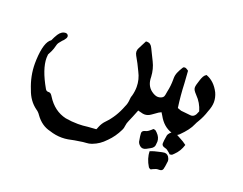

<svg xmlns="http://www.w3.org/2000/svg" viewBox="-102 -588 1306 1031"><g transform="rotate(20 551.0 -72.5)"><path d="M869.6 20.5Q821.3 4.9 792.5 -47.4L782.2 -64Q776.9 -62 768.1 -56.6L736.3 -34.2Q718.8 -21.5 700.2 -21.5Q690.4 -21.5 680.2 -24.9Q674.8 -26.9 668.5 -27.8L661.6 -29.8L645.5 10.3Q639.6 25.9 632.6 40.5Q625.5 55.2 623.5 72.3Q622.6 85.4 616.7 96.7Q595.2 141.1 563 172.9Q562 174.3 560.5 175.3Q530.8 207.5 491.7 222.2L486.3 224.1Q473.6 228.5 460 229Q439.9 230 419.4 233.9Q398.9 236.3 360.4 244.6Q342.8 247.6 325.2 247.6Q289.6 247.6 254.4 235.8Q203.6 224.1 168.9 175.3Q159.2 160.6 145.5 151.9Q101.6 120.1 82 63Q53.7 -5.9 53.7 -77.6L54.2 -100.1Q59.1 -202.6 93.8 -224.6Q102.5 -244.6 113.8 -262.7Q130.4 -288.1 154.3 -288.1Q157.2 -288.1 160.4 -286.6Q163.6 -285.2 166.5 -281.5Q169.4 -277.8 169.4 -272.9Q169.4 -267.1 166 -261.7Q154.8 -245.1 150.9 -243.2L147.9 -239.7Q131.8 -222.2 129.2 -211.7Q126.5 -201.2 122.3 -187.5Q118.2 -173.8 103.5 -147Q102.1 -137.2 102.1 -127Q102.1 -63.5 156.2 30.8Q162.1 41.5 172.4 41.5H177.2Q183.6 41.5 188.7 46.1Q193.8 50.8 198.7 59.1Q241.2 127 310.1 142.6Q345.7 148.9 381.8 148.9Q409.7 148.9 437.5 145L484.4 141.6Q485.4 139.2 486.8 137.2Q489.3 131.8 491.2 126Q500.5 102.5 517.6 85.4Q562.5 39.1 587.4 -26.9Q597.2 -45.9 598.6 -73.2Q599.1 -84.5 603.5 -94.7Q610.4 -120.6 610.4 -145.5Q610.4 -188.5 589.8 -227.5Q571.8 -266.6 550.3 -303.2Q543.9 -314.5 543.9 -325.2Q543.9 -335.4 549.3 -345.2L573.7 -392.6L580.6 -393.1Q601.6 -393.1 612.3 -369.1L644 -304.7Q662.6 -267.6 665 -223.6Q665 -173.8 698.2 -149.4Q718.8 -134.3 735.4 -134.3Q743.2 -134.3 750.7 -137Q758.3 -139.6 763.2 -144.3Q768.1 -148.9 769.8 -158.7Q771.5 -168.5 773.4 -179.2Q781.2 -213.9 781.2 -250V-256.8Q781.2 -275.4 788.3 -291.7Q795.4 -308.1 805.2 -323.7Q806.6 -325.7 808.3 -328.4Q810.1 -331.1 813.5 -331.8Q816.9 -332.5 819.3 -332.5Q824.2 -332.5 833.5 -326.2Q836.4 -323.7 839.8 -321.8Q842.8 -286.1 844.7 -251.5Q847.2 -183.6 856.9 -115.2L863.3 -112.8Q870.6 -109.4 878.4 -107.4Q890.1 -106 902.3 -105Q916.5 -104 930.2 -102.1L936.5 -101.6Q958.5 -101.6 968.8 -132.8L970.7 -137.7Q957.5 -182.6 926.3 -213.9Q913.6 -227.5 909.2 -235.1Q904.8 -242.7 904.8 -251Q904.8 -262.7 915.5 -293.9L917 -298.3Q920.4 -308.6 925.3 -318.1Q930.2 -327.6 940.9 -334.5Q988.8 -317.4 1016.6 -262.7Q1028.3 -236.8 1028.3 -210.9Q1028.3 -185.5 1015.1 -153.8Q1003.9 -118.2 984.9 -86.9Q978 -76.2 972.7 -64Q958.5 -29.3 914.1 14.2Q908.7 19 902.8 22Q912.1 27.3 922.4 32.7Q943.4 43 962.4 57.6Q950.7 96.2 923.3 122.1L914.6 130.4Q909.7 133.8 900.4 133.8Q895.5 127.9 879.9 116.2Q873.5 111.3 865.7 109.9Q845.7 105.5 845.7 90.8Q845.7 77.6 851.6 43.5Q853.5 36.6 858.9 30.3Q863.8 23.9 869.6 20.5ZM872.1 134.8Q892.1 134.8 900.9 156.2Q904.3 164.1 904.3 171.4Q900.4 205.6 896.7 218.3Q893.1 231 875 231H870.1Q862.8 231 856.9 233.4Q838.9 240.2 832.5 244.6Q823.2 242.2 819.8 237.3Q793.9 195.3 793.9 154.3Q816.4 145.5 839.4 141.1Q850.6 138.7 858.9 136.7Q867.2 134.8 872.1 134.8ZM772 35.6Q780.8 35.6 786.1 39.1L794.9 47.4Q815.4 67.9 815.4 92.3Q815.4 99.1 814 106.9V107.9Q814 126.5 793.5 137.2Q783.7 142.6 773.9 147.9Q764.2 153.3 755.4 153.3Q741.7 153.3 730.5 139.6Q725.1 133.3 723.1 126Q716.8 91.8 716.8 78.6Q716.8 64.5 736.8 60.1Q744.6 58.1 751.5 53.2Q766.6 42 772 35.6Z"/></g></svg>

Font: Kurland
Style: Regular
Weight: 400
Designer: GGBot
Version: 0.22